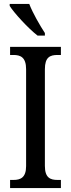

<svg xmlns="http://www.w3.org/2000/svg" viewBox="-20 -951 358 971"><path d="M170 -771H207V-784C182 -822 145 -886 128 -931H29V-921C51 -886 123 -807 170 -771ZM31 0H288V-41H271C234 -41 207 -52 207 -112V-601C207 -662 233 -673 271 -673H288V-714H31V-673H48C83 -673 112 -662 112 -601V-111C112 -52 83 -41 48 -41H31Z"/></svg>

Font: Noto Serif Myanmar Condensed
Style: Regular
Weight: 400
Width: 3
Designer: Ben Mitchell and the Monotype Design Team
Foundry: Monotype Imaging Inc.
Version: Version 2.106